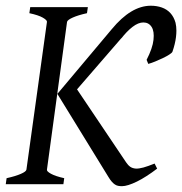

<svg xmlns="http://www.w3.org/2000/svg" viewBox="-20 -640 633 667"><path d="M282.2 -594.2Q251.5 -587.4 232.9 -579.1Q214.4 -570.8 212.9 -564L143.1 -50.8Q141.6 -44.9 157 -36.4Q172.4 -27.8 203.1 -21L200.2 0H0L2.9 -21Q33.7 -27.8 52.2 -35.9Q70.8 -43.9 71.8 -50.8L143.1 -564Q144 -569.8 128.9 -578.6Q113.8 -587.4 82 -594.2L85 -615.2H285.2ZM525.9 -54.2Q507.3 -40 489.5 -28.6Q471.7 -17.1 455.8 -9.3Q439.9 -1.5 426.5 2.7Q413.1 6.8 403.8 6.8Q396.5 6.8 390.4 5.6Q384.3 4.4 378.9 0.7Q373.5 -2.9 368.2 -9Q362.8 -15.1 356.9 -24.9L179.2 -314L180.2 -314.9L368.2 -538.6Q435.5 -620.1 503.9 -620.1Q524.4 -620.1 542 -614Q559.6 -607.9 571.8 -594.7Q584 -581.5 589.8 -561Q592.8 -548.3 592.8 -533.2Q592.8 -522.9 591.3 -510.7Q588.4 -487.3 579.1 -460.4Q577.6 -456.5 568.1 -450.4Q558.6 -444.3 545.9 -438.2Q533.2 -432.1 519.5 -426.5Q505.9 -420.9 495.1 -418L489.3 -432.1Q510.3 -473.1 513.2 -501.5Q516.6 -531.2 506.6 -546.6Q496.6 -562 478 -562Q460.4 -562 440.4 -546.6Q420.4 -531.2 400.9 -505.9L402.8 -508.8L247.6 -329.6L418 -76.2Q424.8 -65.9 432.6 -60.5Q440.4 -55.2 451.4 -54.4Q462.4 -53.7 478.3 -58.1Q494.1 -62.5 517.1 -71.8Z"/></svg>

Font: Akkhara
Style: Italic
Weight: 400
Italic angle: -7°
Designer: J. Victor Gaultney
Version: Version 1.00 June 13, 2006, initial release